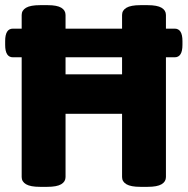

<svg xmlns="http://www.w3.org/2000/svg" viewBox="-35 -722 727 744"><path d="M120 2Q83 2 66 -8Q49 -18 49 -36V-664Q49 -682 66 -692Q83 -702 120 -702H150Q186 -702 202.5 -692Q219 -682 219 -664V-434H438V-664Q438 -682 455 -692Q472 -702 509 -702H537Q574 -702 591 -692Q608 -682 608 -664V-36Q608 -18 591 -8Q574 2 537 2H509Q472 2 455 -8Q438 -18 438 -36V-281H219V-36Q219 -18 202 -8Q185 2 148 2ZM15 -500Q-15 -500 -15 -548V-563Q-15 -611 15 -611H642Q672 -611 672 -563V-548Q672 -500 642 -500Z"/></svg>

Font: Asap Semi Condensed ExtraBold
Style: Regular
Weight: 800
Width: 4
Designer: Pablo Cosgaya
Foundry: Omnibus-Type
Version: Version 3.001; ttfautohint (v1.8.4.7-5d5b)